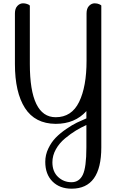

<svg xmlns="http://www.w3.org/2000/svg" viewBox="-20 -734 710 1158"><path d="M160 -700V-348Q160 -27 316 -27Q412 -27 457 -119Q502 -211 502 -368V-653Q502 -683 517 -698.5Q532 -714 551 -714Q559 -714 566 -712.5Q573 -711 577.5 -709Q582 -707 585.5 -705Q589 -703 590 -702L591 -700V155Q591 404 412 404Q340 404 296.5 360.5Q253 317 253 242Q253 200 271.5 161.5Q290 123 316.5 96Q343 69 379.5 44Q416 19 444 5.5Q472 -8 501 -20V-64Q432 13 316 13Q191 12 130.5 -82.5Q70 -177 70 -348V-653Q70 -683 85 -698.5Q100 -714 119 -714Q131 -714 141.5 -710.5Q152 -707 156 -704ZM501 155V20Q468 35 437.5 53.5Q407 72 372.5 100.5Q338 129 317 166.5Q296 204 296 245Q296 301 330 333Q364 365 411 365Q458 365 479.5 320Q501 275 501 155Z"/></svg>

Font: Sofia
Style: Regular
Weight: 400
Designer: Paula Nazal and Daniel Hernndez
Foundry: Paula Nazal, Daniel Hernndez
Version: Version 1.001